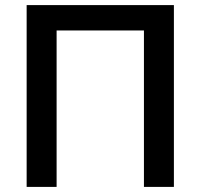

<svg xmlns="http://www.w3.org/2000/svg" viewBox="-20 -733 786 753"><path d="M84.5 0V-713H662V0H544.5V-613.5H202V0Z"/></svg>

Font: Commissioner Medium
Style: Regular
Weight: 500
Designer: Kostas Bartsokas
Foundry: Kostas Bartsokas
Version: Version 1.000; ttfautohint (v1.8.3)